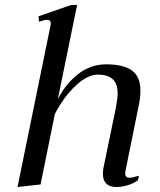

<svg xmlns="http://www.w3.org/2000/svg" viewBox="-20 -737 639 767"><path d="M482 -58Q480 -48 480 -44Q480 -27 497 -27Q509 -27 535 -35L531 -17Q513 -4 490 3Q467 10 444 10Q418 10 404.5 -3.5Q391 -17 391 -43Q391 -55 394 -70L443 -307Q450 -346 450 -363Q450 -403 430 -421Q410 -439 371 -439Q329 -439 281 -393.5Q233 -348 199 -281L142 0L50 10L182 -636Q183 -639 183 -643Q183 -658 166 -658Q161 -658 151.5 -655Q142 -652 136 -650L134 -672L264 -717H288L211 -341Q242 -402 292 -441Q342 -480 404 -480Q473 -480 507 -455.5Q541 -431 541 -374Q541 -349 535 -319Z"/></svg>

Font: Taviraj
Style: Italic
Weight: 400
Italic angle: -12°
Designer: Katatrad Team
Foundry: CadsonDemak
Version: Version 1.001